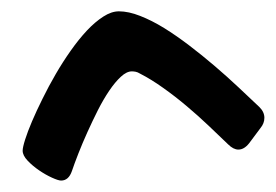

<svg xmlns="http://www.w3.org/2000/svg" viewBox="-20 -437 487 339"><path d="M438 -248Q446.8 -239.3 446.8 -229Q446.8 -219.2 439.9 -210.9L419.9 -184.1Q411.1 -172.9 400.9 -172.9Q392.1 -172.9 382.8 -182.1Q367.2 -197.3 348.6 -214.8Q330.1 -232.4 309.8 -249.5Q289.6 -266.6 268.3 -281.7Q247.1 -296.9 227.1 -307.1Q223.1 -309.6 219.5 -310.3Q215.8 -311 212.9 -311Q203.6 -311 193.4 -301.5Q183.1 -292 172.9 -276.9Q162.6 -261.7 152.8 -242.4Q143.1 -223.1 134.3 -203.6Q125.5 -184.1 118.4 -166Q111.3 -147.9 106.9 -134.8Q101.1 -118.2 87.9 -118.2Q83 -118.2 71.8 -123.3Q60.5 -128.4 49.1 -136.2Q37.6 -144 28.8 -153.3Q20 -162.6 20 -170.9Q20 -176.8 24.4 -190.7Q28.8 -204.6 36.6 -222.9Q44.4 -241.2 55.2 -262.9Q65.9 -284.7 78.4 -306.2Q90.8 -327.6 105 -347.7Q119.1 -367.7 133.5 -383.1Q147.9 -398.4 162.4 -407.7Q176.8 -417 189.9 -417Q207 -417 227.5 -408.9Q248 -400.9 269.8 -387.5Q291.5 -374 314.2 -356.7Q336.9 -339.4 358.9 -320.6Q380.9 -301.8 400.9 -283Q420.9 -264.2 438 -248Z"/></svg>

Font: Gochi Hand
Style: Regular
Weight: 400
Designer: Juan Pablo del Peral
Foundry: Juan Pablo del Peral
Version: Version 1.001